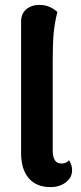

<svg xmlns="http://www.w3.org/2000/svg" viewBox="-20 -753 330 783"><path d="M66 -128V-665Q66 -697 87 -715Q108 -733 141 -733Q165 -733 184 -724Q203 -715 214 -704Q203 -661 199 -619Q195 -577 195 -509V-139Q195 -86 231 -86Q239 -86 248 -89.5Q257 -93 261 -100Q274 -81 274 -59Q274 -29 248.5 -9.5Q223 10 186 10Q128 10 97 -26.5Q66 -63 66 -128Z"/></svg>

Font: Arima Madurai Black
Style: Regular
Weight: 900
Designer: Joana Correia and Natanael Gama
Foundry: NDISCOVER
Version: Version 1.019